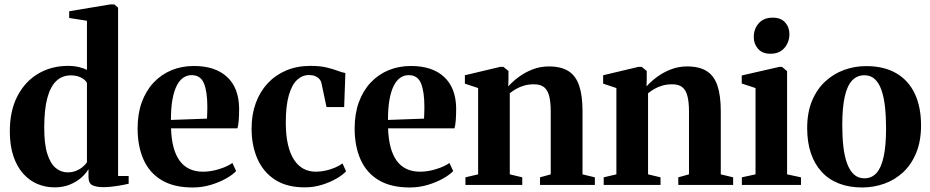

<svg xmlns="http://www.w3.org/2000/svg" viewBox="-20 -838 4216 870"><path d="M227.5 11Q186.5 11 150 -4.2Q113.5 -19.5 85.2 -51Q57 -82.5 40.8 -130.2Q24.5 -178 24.5 -243Q24.5 -336 58.8 -402.2Q93 -468.5 152.8 -504Q212.5 -539.5 288.5 -539.5Q315 -539.5 338 -534Q361 -528.5 374 -521.5V-744L293.5 -756.5V-787L479.5 -818H498L515 -803.5V-40.5H563V-5.5Q545 -1 511.8 4.5Q478.5 10 446.5 10Q417.5 10 399.2 1.5Q381 -7 381 -36.5V-72Q369.5 -51.5 347.8 -32.5Q326 -13.5 295.5 -1.2Q265 11 227.5 11ZM286 -57Q307.5 -57 324.8 -64Q342 -71 354.5 -81.5Q367 -92 374 -102.5V-462.5Q366 -477.5 346.2 -487Q326.5 -496.5 301 -496.5Q262 -496.5 235.2 -471.2Q208.5 -446 194.5 -394.2Q180.5 -342.5 180.5 -262Q180 -186.5 194.2 -141.5Q208.5 -96.5 232.5 -76.8Q256.5 -57 286 -57Z M853.5 11.5Q767.5 11.5 712.2 -21.8Q657 -55 630.2 -115.2Q603.5 -175.5 603.5 -256Q603.5 -322.5 622.5 -374.8Q641.5 -427 676 -463.8Q710.5 -500.5 757 -519.8Q803.5 -539 858.5 -539Q955 -539 1008.5 -489.8Q1062 -440.5 1063.5 -348.5Q1063.5 -315.5 1061.8 -293Q1060 -270.5 1056 -256.5H755Q756.5 -208 766.2 -171.2Q776 -134.5 794 -109.8Q812 -85 838.5 -72.5Q865 -60 900.5 -60Q935 -60 973 -71.8Q1011 -83.5 1033 -99.5L1050 -63Q1035 -46.5 1004.5 -29.2Q974 -12 934.8 -0.2Q895.5 11.5 853.5 11.5ZM754.5 -294.5 918 -300.5Q918.5 -314 919 -327Q919.5 -340 919.5 -353.5Q919.5 -422.5 904.2 -460Q889 -497.5 848.5 -497.5Q828 -497.5 811 -486.2Q794 -475 781.2 -450.5Q768.5 -426 761.5 -387.5Q754.5 -349 754.5 -294.5Z M1361 11Q1280 11 1226.8 -23.2Q1173.5 -57.5 1146.8 -117.8Q1120 -178 1120 -255.5Q1120 -319 1139 -371Q1158 -423 1193.2 -460.8Q1228.5 -498.5 1277.5 -519Q1326.5 -539.5 1387 -539.5Q1429 -539.5 1458.8 -532.5Q1488.5 -525.5 1509.5 -517.5Q1530.5 -509.5 1545 -507L1539.5 -353H1459.5L1437 -459.5Q1435 -471 1427.2 -479.8Q1419.5 -488.5 1407.8 -493.2Q1396 -498 1380.5 -498Q1350 -498 1326.2 -476Q1302.5 -454 1288.8 -406.5Q1275 -359 1275 -282.5Q1275 -225 1284.8 -183Q1294.5 -141 1312.5 -113.8Q1330.5 -86.5 1355.5 -73.2Q1380.5 -60 1411 -60Q1433 -60 1455.5 -65Q1478 -70 1498 -78.5Q1518 -87 1532 -97.5L1548 -62Q1534.5 -46.5 1505.8 -29.5Q1477 -12.5 1439.5 -0.8Q1402 11 1361 11Z M1837 11.5Q1751 11.5 1695.8 -21.8Q1640.5 -55 1613.8 -115.2Q1587 -175.5 1587 -256Q1587 -322.5 1606 -374.8Q1625 -427 1659.5 -463.8Q1694 -500.5 1740.5 -519.8Q1787 -539 1842 -539Q1938.5 -539 1992 -489.8Q2045.5 -440.5 2047 -348.5Q2047 -315.5 2045.2 -293Q2043.5 -270.5 2039.5 -256.5H1738.5Q1740 -208 1749.8 -171.2Q1759.5 -134.5 1777.5 -109.8Q1795.5 -85 1822 -72.5Q1848.5 -60 1884 -60Q1918.5 -60 1956.5 -71.8Q1994.5 -83.5 2016.5 -99.5L2033.5 -63Q2018.5 -46.5 1988 -29.2Q1957.5 -12 1918.2 -0.2Q1879 11.5 1837 11.5ZM1738 -294.5 1901.5 -300.5Q1902 -314 1902.5 -327Q1903 -340 1903 -353.5Q1903 -422.5 1887.8 -460Q1872.5 -497.5 1832 -497.5Q1811.5 -497.5 1794.5 -486.2Q1777.5 -475 1764.8 -450.5Q1752 -426 1745 -387.5Q1738 -349 1738 -294.5Z M2146.5 -48V-439L2086.5 -459V-497L2246.5 -535H2261L2284 -516.5V-478L2283 -446.5Q2302.5 -468.5 2330.5 -489.2Q2358.5 -510 2393.2 -523.5Q2428 -537 2467 -537Q2522 -537 2555.5 -516Q2589 -495 2604.2 -450.2Q2619.5 -405.5 2619.5 -334.5V-48L2675.5 -34.5V0H2427V-34.5L2475.5 -48V-332.5Q2475.5 -374 2468.8 -401.5Q2462 -429 2445.8 -442.5Q2429.5 -456 2400 -456Q2375 -456 2355 -450.2Q2335 -444.5 2319 -435.2Q2303 -426 2290 -415.5V-48L2346.5 -34.5V0H2089V-34.5Z M2773 -48V-439L2713 -459V-497L2873 -535H2887.5L2910.5 -516.5V-478L2909.5 -446.5Q2929 -468.5 2957 -489.2Q2985 -510 3019.8 -523.5Q3054.5 -537 3093.5 -537Q3148.5 -537 3182 -516Q3215.5 -495 3230.8 -450.2Q3246 -405.5 3246 -334.5V-48L3302 -34.5V0H3053.5V-34.5L3102 -48V-332.5Q3102 -374 3095.2 -401.5Q3088.5 -429 3072.2 -442.5Q3056 -456 3026.5 -456Q3001.5 -456 2981.5 -450.2Q2961.5 -444.5 2945.5 -435.2Q2929.5 -426 2916.5 -415.5V-48L2973 -34.5V0H2715.5V-34.5Z M3341.5 0V-34.5L3403.5 -48V-439L3341 -459.5V-496L3511.5 -535H3523.5L3546.5 -515.5V-48L3609.5 -34.5V0ZM3470.5 -594.5Q3434.5 -594.5 3415 -616.8Q3395.5 -639 3395.5 -670Q3395.5 -707 3418 -732.5Q3440.5 -758 3481 -758H3482Q3518 -758 3537.5 -736.5Q3557 -715 3557 -683.5Q3557 -647 3534.5 -620.8Q3512 -594.5 3471.5 -594.5Z M3637.5 -257Q3637.5 -328.5 3659.5 -381.2Q3681.5 -434 3719.5 -469Q3757.5 -504 3805.2 -521.2Q3853 -538.5 3905 -538.5Q3985.5 -538.5 4041 -506.2Q4096.5 -474 4125 -413.8Q4153.5 -353.5 4153.5 -270Q4153.5 -198.5 4131.5 -145.2Q4109.5 -92 4072 -57.2Q4034.5 -22.5 3986.5 -5.5Q3938.5 11.5 3886.5 11.5Q3827 11.5 3780.8 -6.8Q3734.5 -25 3702.8 -59.8Q3671 -94.5 3654.2 -144.2Q3637.5 -194 3637.5 -257ZM3897 -30Q3930 -30 3951.8 -54.2Q3973.5 -78.5 3984.2 -128.5Q3995 -178.5 3995 -256Q3995 -309 3990.2 -353Q3985.5 -397 3974.2 -429.5Q3963 -462 3944 -479.5Q3925 -497 3897 -497Q3863 -497 3840.8 -473Q3818.5 -449 3807.5 -399Q3796.5 -349 3796.5 -270.5Q3796.5 -217.5 3801.5 -173.8Q3806.5 -130 3818.2 -97.8Q3830 -65.5 3849.2 -47.8Q3868.5 -30 3897 -30Z"/></svg>

Font: Merriweather 96pt
Style: Bold
Weight: 700
Version: Version 2.100